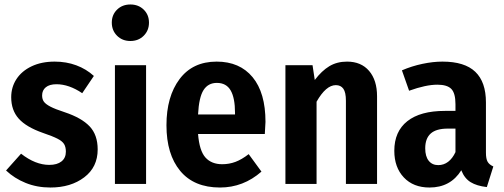

<svg xmlns="http://www.w3.org/2000/svg" viewBox="-20 -821 2250 857"><path d="M399 -482 347 -405Q288 -445 232 -445Q201 -445 184.5 -431.5Q168 -418 168 -395Q168 -378 176 -367Q184 -356 205 -345Q226 -334 269 -320Q344 -295 380 -257Q416 -219 416 -154Q416 -75 356 -29.5Q296 16 205 16Q145 16 94.5 -4.5Q44 -25 7 -60L74 -135Q138 -85 200 -85Q235 -85 254.5 -100.5Q274 -116 274 -144Q274 -165 266 -178Q258 -191 236.5 -202Q215 -213 171 -228Q97 -254 63.5 -291.5Q30 -329 30 -387Q30 -432 53.5 -468Q77 -504 121 -525Q165 -546 224 -546Q276 -546 320.5 -529.5Q365 -513 399 -482Z M645 -720Q645 -685 621.5 -661.5Q598 -638 562 -638Q526 -638 502.5 -661.5Q479 -685 479 -720Q479 -755 502.5 -778Q526 -801 562 -801Q598 -801 621.5 -778Q645 -755 645 -720ZM632 0H493V-530H632Z M1162 -223H864Q870 -148 897 -118Q924 -88 972 -88Q1003 -88 1031 -98.5Q1059 -109 1090 -133L1147 -55Q1066 16 962 16Q846 16 784.5 -58Q723 -132 723 -262Q723 -390 781.5 -468Q840 -546 947 -546Q1050 -546 1107.5 -476.5Q1165 -407 1165 -277Q1165 -268 1162 -223ZM1029 -317Q1029 -384 1009.5 -417.5Q990 -451 948 -451Q909 -451 888.5 -419Q868 -387 864 -310H1029Z M1663 -391V0H1524V-371Q1524 -409 1512.5 -425Q1501 -441 1479 -441Q1435 -441 1393 -367V0H1254V-530H1375L1385 -464Q1416 -505 1450 -525.5Q1484 -546 1529 -546Q1592 -546 1627.5 -504.5Q1663 -463 1663 -391Z M2182 -78 2153 14Q2108 9 2080.5 -8Q2053 -25 2039 -61Q1991 16 1897 16Q1825 16 1782.5 -29Q1740 -74 1740 -148Q1740 -234 1798 -280Q1856 -326 1966 -326H2013V-356Q2013 -405 1994.5 -424Q1976 -443 1932 -443Q1881 -443 1806 -416L1774 -507Q1818 -526 1865.5 -536Q1913 -546 1955 -546Q2054 -546 2101.5 -500.5Q2149 -455 2149 -364V-140Q2149 -112 2156.5 -99Q2164 -86 2182 -78ZM2013 -142V-247H1979Q1927 -247 1902.5 -225Q1878 -203 1878 -159Q1878 -123 1893.5 -103.5Q1909 -84 1936 -84Q1961 -84 1980.5 -99Q2000 -114 2013 -142Z"/></svg>

Font: Fira Sans Condensed SemiBold
Style: Regular
Weight: 600
Width: 3
Designer: bBox Type GmbH & Carrois Corporate GbR & Edenspiekermann AG
Foundry: bBox Type GmbH & Carrois Corporate GbR & Edenspiekermann AG
Version: Version 4.301